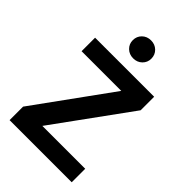

<svg xmlns="http://www.w3.org/2000/svg" viewBox="-272 -1049 1156 1156"><g transform="rotate(45 306.5 -471.0)"><path d="M570 0H41V-115L392 -600H54V-715H557V-600L205 -115H570ZM304 -789Q270 -789 247.5 -811Q225 -833 225 -865Q225 -898 247.5 -920Q270 -942 304 -942Q338 -942 360.5 -920Q383 -898 383 -865Q383 -833 360.5 -811Q338 -789 304 -789Z"/></g></svg>

Font: Wix Madefor Text
Style: Bold
Weight: 700
Designer: Dalton Maag Ltd
Foundry: Dalton Maag Ltd
Version: Version 3.100